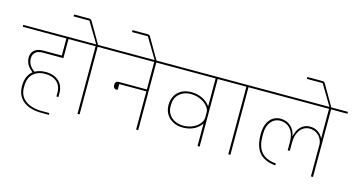

<svg xmlns="http://www.w3.org/2000/svg" viewBox="-119 -1352 3459 1863"><g transform="rotate(15 1610.5 -421.0)"><path d="M371 81H445V63H372C220 63 143 -9 143 -109V-135C143 -216 192 -294 311 -294C408 -294 470 -238 470 -152V-110H490V-152C490 -247 421 -313 311 -313C267 -313 231 -304 203 -287C159 -316 134 -356 134 -402C134 -456 168 -487 233 -487H439V-679H587V-698H-20V-679H418V-507H230C154 -507 112 -467 112 -405C112 -353 139 -312 185 -277V-276C141 -242 121 -187 121 -122C121 15 224 81 371 81Z M711 0H732V-679H896V-698H731L610 -906C604 -917 597 -923 583 -923H430V-904H589L690 -735L712 -698H547V-679H711Z M1011 -325C1018 -325 1023 -326 1028 -328V-384H1300V0H1321V-679H1485V-698H856V-679H1300V-403H1016C994 -403 982 -389 982 -365C982 -341 993 -325 1011 -325Z M1304 -690H1319V-696L1197 -906C1191 -917 1184 -923 1170 -923H1017V-904H1176L1277 -735Z M1917 0H1938V-679H2102V-698H1445V-679H1917V-402H1914C1884 -442 1825 -490 1725 -490C1615 -490 1542 -420 1542 -313C1542 -200 1629 -136 1731 -136C1831 -136 1889 -184 1914 -223H1917ZM1732 -155C1633 -155 1565 -218 1565 -301V-325C1565 -405 1627 -471 1726 -471C1833 -471 1918 -400 1918 -340V-289C1918 -222 1838 -155 1732 -155Z M2226 0H2247V-679H2411V-698H2062V-679H2226Z M3056 0H3077V-679H3241V-698H2371V-679H3056V-450L3057 -385H3055C3036 -422 2995 -465 2924 -465C2847 -465 2800 -408 2784 -333H2782C2767 -409 2714 -465 2629 -465C2541 -465 2479 -395 2479 -271C2479 -112 2541 -29 2693 -14L2696 -33C2547 -46 2501 -131 2501 -256V-283C2501 -381 2555 -445 2630 -445C2714 -445 2773 -379 2773 -273V-186H2794V-271C2794 -377 2850 -445 2924 -445C3013 -445 3056 -371 3056 -321Z M3060 -690H3075V-696L2953 -906C2947 -917 2940 -923 2926 -923H2773V-904H2932L3033 -735Z"/></g></svg>

Font: IBM Plex Devanagari Thin
Style: Regular
Weight: 100
Designer: Mike Abbink, Paul van der Laan, Pieter van Rosmalen, Erin McLaughlin
Foundry: Bold Monday
Version: Version 1.0